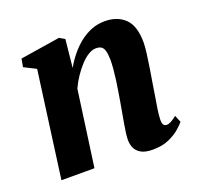

<svg xmlns="http://www.w3.org/2000/svg" viewBox="-104 -669 820 792"><g transform="rotate(-20 306.0 -273.0)"><path d="M242 -419.5Q257.5 -447 277.5 -471.5Q297.5 -496 321.5 -515Q345.5 -534 373 -544.8Q400.5 -555.5 431.5 -555.5Q487 -555.5 520 -523.2Q553 -491 553 -418Q553 -399.5 549 -369.2Q545 -339 539.8 -306.2Q534.5 -273.5 530 -246.5Q526.5 -221 521.5 -193Q516.5 -165 512.8 -139.2Q509 -113.5 508.5 -95Q508.5 -77 514 -71.5Q519.5 -66 526.5 -66Q535 -66 545.2 -71.2Q555.5 -76.5 571.5 -89L584 -58.5Q577.5 -50 559 -33.5Q540.5 -17 510.5 -3.2Q480.5 10.5 438.5 10.5Q405.5 10.5 387.2 0Q369 -10.5 361.5 -27.2Q354 -44 354.5 -64Q354.5 -75 356.8 -92.5Q359 -110 362.8 -131.2Q366.5 -152.5 370.5 -174.8Q374.5 -197 378 -217.5Q381.5 -239 385.5 -262.8Q389.5 -286.5 392.8 -310.5Q396 -334.5 398 -356.8Q400 -379 400 -398Q399.5 -423 395.5 -437.2Q391.5 -451.5 382.8 -457.2Q374 -463 359.5 -463Q343.5 -463 325.8 -452.2Q308 -441.5 291 -423Q274 -404.5 258.2 -381.2Q242.5 -358 231 -332.5L185 0H40L103 -466L50.5 -492.5L57 -528L231 -555.5L254.5 -542Z"/></g></svg>

Font: Merriweather 48pt ExtraBold
Style: Italic
Weight: 800
Italic angle: -7.8°
Version: Version 2.101